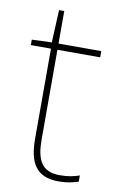

<svg xmlns="http://www.w3.org/2000/svg" viewBox="-79 -705 477 761"><g transform="rotate(10 159.5 -324.5)"><path d="M212 -15C138 -15 117 -61 117 -143V-503H289V-528H117V-659H96L90 -528L10 -525V-503H91V-140C91 -47 119 10 212 10C247 10 269 4 291 -3V-28C269 -20 245 -15 212 -15Z"/></g></svg>

Font: Noto Sans Georgian Thin
Style: Regular
Weight: 100
Designer: Monotype Design Team, Akaki Razmadze
Foundry: Google LLC
Version: Version 2.005